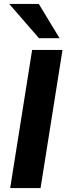

<svg xmlns="http://www.w3.org/2000/svg" viewBox="-20 -960 339 980"><path d="M32 0 144 -705H299L187 0ZM179 -765 27 -940H178L284 -765Z"/></svg>

Font: Nunito Sans 12pt ExtraLight 12pt ExtraBold
Style: Italic
Weight: 800
Italic angle: -9°
Version: Version 3.101;gftools[0.9.27]